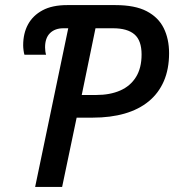

<svg xmlns="http://www.w3.org/2000/svg" viewBox="-20 -734 684 754"><path d="M118 0 248 -623H229Q196 -623 176.5 -604Q157 -585 157 -548Q157 -541 158 -533Q159 -525 161 -519H76Q74 -525 72.5 -536Q71 -547 71 -556Q71 -603 90 -638Q109 -673 147 -693.5Q185 -714 244 -714H433Q510 -714 556 -690Q602 -666 623 -623.5Q644 -581 644 -525Q644 -463 623.5 -415.5Q603 -368 564 -336Q525 -304 469.5 -288Q414 -272 344 -272H281L224 0ZM358 -361Q412 -361 452 -378.5Q492 -396 514 -431.5Q536 -467 536 -520Q536 -575 508 -599Q480 -623 424 -623H355L301 -361Z"/></svg>

Font: Noto Sans Display Medium
Style: Italic
Weight: 500
Italic angle: -12°
Designer: Monotype Design Team
Foundry: Monotype Imaging Inc.
Version: Version 2.003